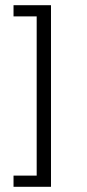

<svg xmlns="http://www.w3.org/2000/svg" viewBox="-20 -603 334 738"><path d="M32 115V72H121V-540H32V-583H176V115Z"/></svg>

Font: Rokkitt SemiBold Light
Style: Regular
Weight: 300
Version: Version 3.103